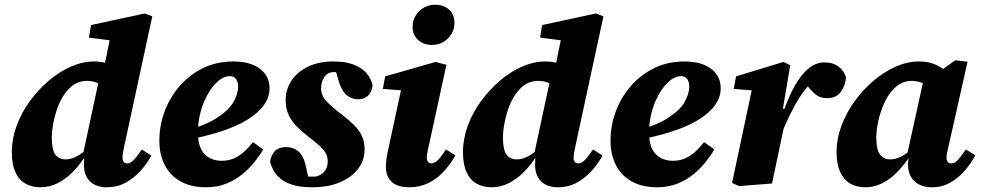

<svg xmlns="http://www.w3.org/2000/svg" viewBox="-20 -776 4147 812"><path d="M151 16Q115 16 87.5 0.5Q60 -15 45 -48Q30 -81 30 -133Q30 -189 50.5 -244.5Q71 -300 106.5 -348.5Q142 -397 186.5 -435Q231 -473 280.5 -494.5Q330 -516 377 -516Q402 -516 422.5 -511Q443 -506 461 -497Q479 -488 497 -473L435 -399Q411 -418 391 -426Q371 -434 346 -434Q334 -434 320.5 -430.5Q307 -427 294.5 -419.5Q282 -412 273 -402Q255 -384 241 -359Q227 -334 218 -305Q209 -276 204 -247.5Q199 -219 199 -195Q199 -143 214 -122.5Q229 -102 257 -102Q273 -102 288.5 -107.5Q304 -113 320.5 -124Q337 -135 354 -150L360 -107H335Q314 -75 286 -47Q258 -19 224 -1.5Q190 16 151 16ZM432 16Q386 16 360.5 -9Q335 -34 335 -78Q335 -88 335.5 -97.5Q336 -107 338 -118L330 -119L401 -450L414 -461L449 -632L496 -599L356 -617L365 -670L592 -719L624 -707L507 -165Q503 -146 500.5 -133Q498 -120 498 -109Q498 -98 503 -91.5Q508 -85 518 -85Q531 -85 545 -99Q559 -113 580 -144L620 -118Q600 -81 572 -51Q544 -21 509.5 -2.5Q475 16 432 16Z M851 16Q789 16 745 -8Q701 -32 677.5 -76.5Q654 -121 654 -181Q654 -247 677 -307Q700 -367 741.5 -414Q783 -461 840 -488.5Q897 -516 966 -516Q1039 -516 1079.5 -485Q1120 -454 1120 -403Q1120 -365 1096 -331.5Q1072 -298 1025 -269Q978 -240 908 -218Q838 -196 744 -179L743 -218Q839 -241 892 -274Q945 -307 966 -342.5Q987 -378 987 -410Q987 -431 977.5 -442.5Q968 -454 951 -454Q928 -454 904.5 -434.5Q881 -415 861 -381.5Q841 -348 829 -305Q817 -262 817 -216Q817 -154 844.5 -125Q872 -96 918 -96Q946 -96 969 -106Q992 -116 1012 -134Q1032 -152 1050 -175L1093 -144Q1078 -118 1055.5 -90Q1033 -62 1003.5 -38Q974 -14 936 1Q898 16 851 16Z M1299 16Q1248 16 1212 4Q1176 -8 1154 -31.5Q1132 -55 1122 -93Q1128 -124 1144.5 -139Q1161 -154 1191 -154Q1220 -154 1241.5 -136Q1263 -118 1272 -79L1287 -12L1223 -30Q1245 -30 1268 -29.5Q1291 -29 1314 -29Q1331 -33 1342.5 -41.5Q1354 -50 1360 -63.5Q1366 -77 1366 -94Q1366 -122 1347.5 -143Q1329 -164 1288 -195Q1259 -218 1236.5 -240Q1214 -262 1201 -289.5Q1188 -317 1188 -353Q1188 -397 1212 -434Q1236 -471 1281.5 -493.5Q1327 -516 1390 -516Q1442 -516 1476.5 -502.5Q1511 -489 1530.5 -466Q1550 -443 1556 -415Q1552 -386 1536 -371Q1520 -356 1493 -356Q1470 -356 1448.5 -372Q1427 -388 1415 -425L1397 -485L1456 -471Q1438 -471 1421 -471Q1404 -471 1387 -471Q1364 -469 1351 -448.5Q1338 -428 1338 -403Q1338 -372 1359.5 -349Q1381 -326 1424 -293Q1454 -270 1476 -248.5Q1498 -227 1510 -202Q1522 -177 1522 -144Q1522 -98 1494.5 -62Q1467 -26 1417.5 -5Q1368 16 1299 16Z M1612 -70Q1612 -96 1618 -125Q1624 -154 1629 -177L1682 -423L1718 -391L1599 -400L1609 -453L1822 -514L1868 -502L1794 -162Q1790 -146 1787.5 -132.5Q1785 -119 1785 -109Q1785 -98 1790 -91.5Q1795 -85 1805 -85Q1818 -85 1831.5 -98.5Q1845 -112 1866 -144L1906 -119Q1884 -80 1855.5 -49.5Q1827 -19 1791 -1.5Q1755 16 1712 16Q1660 16 1636 -7.5Q1612 -31 1612 -70ZM1806 -586Q1772 -586 1748.5 -607Q1725 -628 1725 -662Q1725 -701 1753 -728.5Q1781 -756 1821 -756Q1857 -756 1879.5 -735Q1902 -714 1902 -680Q1902 -641 1874.5 -613.5Q1847 -586 1806 -586Z M2059 16Q2023 16 1995.5 0.5Q1968 -15 1953 -48Q1938 -81 1938 -133Q1938 -189 1958.5 -244.5Q1979 -300 2014.5 -348.5Q2050 -397 2094.5 -435Q2139 -473 2188.5 -494.5Q2238 -516 2285 -516Q2310 -516 2330.5 -511Q2351 -506 2369 -497Q2387 -488 2405 -473L2343 -399Q2319 -418 2299 -426Q2279 -434 2254 -434Q2242 -434 2228.5 -430.5Q2215 -427 2202.5 -419.5Q2190 -412 2181 -402Q2163 -384 2149 -359Q2135 -334 2126 -305Q2117 -276 2112 -247.5Q2107 -219 2107 -195Q2107 -143 2122 -122.5Q2137 -102 2165 -102Q2181 -102 2196.5 -107.5Q2212 -113 2228.5 -124Q2245 -135 2262 -150L2268 -107H2243Q2222 -75 2194 -47Q2166 -19 2132 -1.5Q2098 16 2059 16ZM2340 16Q2294 16 2268.5 -9Q2243 -34 2243 -78Q2243 -88 2243.5 -97.5Q2244 -107 2246 -118L2238 -119L2309 -450L2322 -461L2357 -632L2404 -599L2264 -617L2273 -670L2500 -719L2532 -707L2415 -165Q2411 -146 2408.5 -133Q2406 -120 2406 -109Q2406 -98 2411 -91.5Q2416 -85 2426 -85Q2439 -85 2453 -99Q2467 -113 2488 -144L2528 -118Q2508 -81 2480 -51Q2452 -21 2417.5 -2.5Q2383 16 2340 16Z M2759 16Q2697 16 2653 -8Q2609 -32 2585.5 -76.5Q2562 -121 2562 -181Q2562 -247 2585 -307Q2608 -367 2649.5 -414Q2691 -461 2748 -488.5Q2805 -516 2874 -516Q2947 -516 2987.5 -485Q3028 -454 3028 -403Q3028 -365 3004 -331.5Q2980 -298 2933 -269Q2886 -240 2816 -218Q2746 -196 2652 -179L2651 -218Q2747 -241 2800 -274Q2853 -307 2874 -342.5Q2895 -378 2895 -410Q2895 -431 2885.5 -442.5Q2876 -454 2859 -454Q2836 -454 2812.5 -434.5Q2789 -415 2769 -381.5Q2749 -348 2737 -305Q2725 -262 2725 -216Q2725 -154 2752.5 -125Q2780 -96 2826 -96Q2854 -96 2877 -106Q2900 -116 2920 -134Q2940 -152 2958 -175L3001 -144Q2986 -118 2963.5 -90Q2941 -62 2911.5 -38Q2882 -14 2844 1Q2806 16 2759 16Z M3277 -192 3265 -302H3293Q3315 -367 3342 -414.5Q3369 -462 3400 -487Q3431 -512 3467 -512Q3504 -512 3527.5 -493.5Q3551 -475 3558 -448Q3555 -413 3535.5 -387Q3516 -361 3479 -361Q3448 -361 3430 -376Q3412 -391 3392 -416L3378 -434L3429 -421L3403 -418Q3380 -393 3360.5 -362.5Q3341 -332 3321 -291Q3301 -250 3277 -192ZM3076 -2 3165 -422 3220 -389 3083 -400 3093 -453 3293 -514 3322 -500 3291 -316 3310 -315 3295 -237Q3282 -174 3269.5 -115.5Q3257 -57 3245 0L3106 11Z M3640 16Q3603 16 3576 0.5Q3549 -15 3533.5 -48Q3518 -81 3518 -133Q3518 -189 3538.5 -244Q3559 -299 3594.5 -348Q3630 -397 3675 -435Q3720 -473 3769 -494.5Q3818 -516 3865 -516Q3891 -516 3911.5 -511Q3932 -506 3950 -496Q3968 -486 3985 -472L3924 -399Q3900 -418 3878.5 -426Q3857 -434 3835 -434Q3823 -434 3810.5 -431Q3798 -428 3785 -420.5Q3772 -413 3761 -401Q3737 -378 3720.5 -342Q3704 -306 3695 -266.5Q3686 -227 3686 -194Q3686 -143 3701.5 -122.5Q3717 -102 3745 -102Q3760 -102 3776 -107.5Q3792 -113 3808.5 -124Q3825 -135 3842 -151L3845 -107H3823Q3801 -76 3773.5 -47.5Q3746 -19 3712 -1.5Q3678 16 3640 16ZM3922 16Q3876 16 3848.5 -8.5Q3821 -33 3820 -81Q3820 -86 3820.5 -90Q3821 -94 3821.5 -98.5Q3822 -103 3823 -107H3813L3888 -448L3919 -449L4020 -521L4072 -515L3993 -164Q3989 -147 3986 -133.5Q3983 -120 3983 -109Q3983 -98 3988 -91.5Q3993 -85 4004 -85Q4018 -85 4031 -99.5Q4044 -114 4065 -144L4105 -119Q4086 -84 4059.5 -53.5Q4033 -23 3998.5 -3.5Q3964 16 3922 16Z"/></svg>

Font: Source Serif 4 ExtraBold
Style: Italic
Weight: 800
Italic angle: -12°
Designer: Frank Grießhammer
Foundry: Adobe Systems Incorporated
Version: Version 4.004;hotconv 1.0.116;makeotfexe 2.5.65601